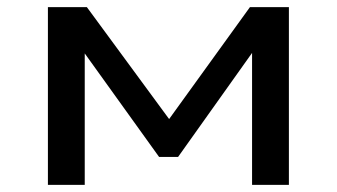

<svg xmlns="http://www.w3.org/2000/svg" viewBox="-20 -517 942 537"><path d="M114 0V-497H223L453 -184L679 -497H788V0H685V-369L478 -78H425L216 -369H217V0Z"/></svg>

Font: Nunito Sans 7pt Expanded Medium
Style: Regular
Weight: 500
Width: 7
Designer: Vernon Adams
Foundry: Vernon Adams
Version: Version 3.101;gftools[0.9.27]